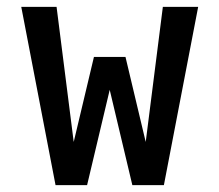

<svg xmlns="http://www.w3.org/2000/svg" viewBox="-20 -540 640 560"><path d="M458 0H366L300 -278L234 0H142L42 -520H145L195 -126L254 -374H346L405 -126L455 -520H558Z"/></svg>

Font: Iosevka Semibold Extended
Style: Regular
Weight: 600
Width: 7
Monospace: yes
Designer: Belleve Invis
Foundry: Belleve Invis
Version: Version 32.5.0; ttfautohint (v1.8.4)